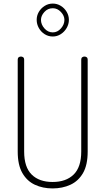

<svg xmlns="http://www.w3.org/2000/svg" viewBox="-20 -1047 589 1073"><path d="M274 6Q219 6 175 -14.5Q131 -35 105 -80Q79 -125 79 -200V-714Q79 -723 84.5 -727Q90 -731 97 -731Q104 -731 109.5 -727Q115 -723 115 -714V-200Q115 -113 157 -71.5Q199 -30 274 -30Q349 -30 391.5 -71.5Q434 -113 434 -200V-714Q434 -723 439.5 -727Q445 -731 452 -731Q459 -731 464.5 -727Q470 -723 470 -714V-200Q470 -125 444 -80Q418 -35 373.5 -14.5Q329 6 274 6ZM275 -843Q250 -843 229.5 -856Q209 -869 197 -890.5Q185 -912 185 -936Q185 -960 197 -980.5Q209 -1001 229.5 -1014Q250 -1027 275 -1027Q299 -1027 319.5 -1014.5Q340 -1002 352.5 -981Q365 -960 365 -936Q365 -912 352.5 -890.5Q340 -869 319.5 -856Q299 -843 275 -843ZM275 -866Q301 -866 320.5 -888Q340 -910 340 -936Q340 -959 320.5 -980Q301 -1001 275 -1001Q247 -1001 228 -980Q209 -959 209 -936Q209 -910 228.5 -888Q248 -866 275 -866Z"/></svg>

Font: Dosis ExtraLight
Style: Regular
Weight: 250
Designer: EdgarTolentino, PabloImpallari, IginoMarini
Foundry: EdgarTolentino, PabloImpallari, IginoMarini
Version: Version 3.001; ttfautohint (v1.8.2)